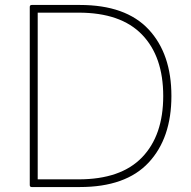

<svg xmlns="http://www.w3.org/2000/svg" viewBox="-20 -754 771 774"><path d="M108 0Q100 0 100 -8V-726Q100 -734 108 -734H302Q487 -734 579 -635.5Q671 -537 671 -367Q671 -197 579 -98.5Q487 0 302 0ZM132 -703V-31H297Q467 -31 552.5 -119.5Q638 -208 638 -367Q638 -526 552.5 -614.5Q467 -703 297 -703Z"/></svg>

Font: LINE Seed Sans TH App Thin
Style: Regular
Weight: 250
Designer: Dalton Maag Ltd | Thai characters by Cadson Demak Co.,Ltd.
Foundry: Dalton Maag Ltd
Version: Version 1.003